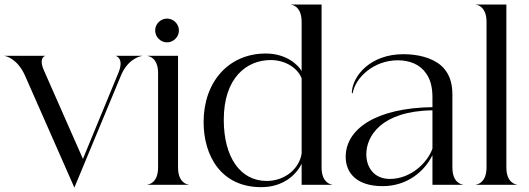

<svg xmlns="http://www.w3.org/2000/svg" viewBox="-67 -820 2349 852"><path d="M44 -484.5 263 12.5 470 -485.5C500.5 -559 556 -571.5 564 -571.5V-572.5H447V-571.5C448.5 -571.5 485 -561 458.5 -497L301 -115L127.5 -508.5C104 -562.5 131.5 -571.5 132.5 -571.5V-572.5H-47V-571.5C-39.5 -571.5 11 -558.5 44 -484.5Z M634.5 -495.5V-77C634.5 -7.5 592 -1 587.5 -1V0H770V-1C765.5 -1 723 -7.5 723 -77V-572.5H587.5V-571.5C592 -571.5 634.5 -565 634.5 -495.5ZM674 -632C703 -632 727 -656 727 -685C727 -713.5 703 -737.5 674 -737.5C645.5 -737.5 621.5 -713.5 621.5 -685C621.5 -656 645.5 -632 674 -632Z M1271.5 -723V-504.5C1257.5 -530.5 1205 -582.5 1112.5 -582.5C946.5 -582.5 836.5 -455.5 836.5 -278.5C836.5 -130 913 10.5 1092 10.5C1189.5 10.5 1247.5 -44 1271.5 -93.5V0H1407V-1C1402.5 -1 1360 -7.5 1360 -77V-800H1224.5V-799C1229 -799 1271.5 -792.5 1271.5 -723ZM1271.5 -472.5V-138.5C1261 -70.5 1196.5 -17 1116.5 -17C1000 -17 926 -121.5 926 -288.5C926 -476 1028.5 -553.5 1134 -553.5C1200.5 -553.5 1254 -517.5 1271.5 -472.5Z M1698 -552.5C1751.5 -552.5 1797.5 -533.5 1824 -494C1842.5 -468.5 1852 -434 1852 -388.5V-344.5C1602 -341 1467 -248 1467 -124C1467 -54 1514 6 1631 6C1740 6 1817 -59.5 1852 -131.5V0H1987.5V-1C1983 -1 1940.5 -7.5 1940.5 -77V-401.5C1940.5 -458 1923.5 -500 1890.5 -529C1848.5 -565.5 1784 -579.5 1722.5 -579.5C1580 -579.5 1498 -487 1494 -409L1498 -405.5C1509.5 -477 1593 -552.5 1698 -552.5ZM1558.5 -135.5C1558.5 -214.5 1623 -327 1852 -330.5V-160.5C1831 -100 1757.5 -26 1663 -26C1591.5 -26 1558.5 -79 1558.5 -135.5Z M2045 0H2227V-1C2223 -1 2180 -7.5 2180 -77V-800H2045V-799C2049 -799 2092 -792.5 2092 -723V-77C2092 -7.5 2049 -1 2045 -1Z"/></svg>

Font: Beautique Display
Style: Regular
Weight: 400
Designer: Nhat-Quang Ngo
Version: Version 1.100;Glyphs 3.2.3 (3260)